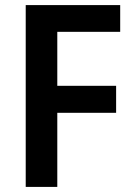

<svg xmlns="http://www.w3.org/2000/svg" viewBox="-20 -734 521 754"><path d="M205 0V-291H436V-397H205V-609H452V-714H81V0Z"/></svg>

Font: Noto Sans Lao Looped SemiCondensed SemiBold
Style: Regular
Weight: 600
Width: 4
Designer: Mark Frömberg, Ben Mitchell
Foundry: The Fontpad Ltd
Version: Version 1.002